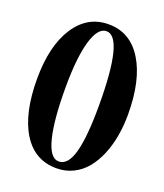

<svg xmlns="http://www.w3.org/2000/svg" viewBox="-127 -749 723 845"><g transform="rotate(20 234.5 -326.0)"><path d="M235.8 11.2Q133.8 11.2 77.9 -78.6Q22 -168.5 22 -330.6Q22 -483.4 79.8 -573.2Q137.7 -663.1 237.3 -663.1Q338.4 -663.1 395.3 -571Q452.1 -479 452.1 -318.4Q452.1 -266.6 443.8 -218.8Q435.5 -170.9 418.2 -128.9Q400.9 -86.9 375.7 -55.9Q350.6 -24.9 314.7 -6.8Q278.8 11.2 235.8 11.2ZM235.4 -20.5Q278.3 -20.5 298.3 -92.3Q318.4 -164.1 318.4 -312.5Q318.4 -631.3 238.3 -631.3Q197.8 -631.3 175.3 -553.7Q152.8 -476.1 152.8 -336.4Q152.8 -184.1 173.6 -102.3Q194.3 -20.5 235.4 -20.5Z"/></g></svg>

Font: Elstob
Style: Bold
Weight: 700
Designer: Peter S. Baker
Version: Version 1.015